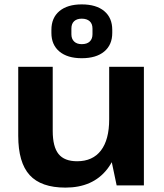

<svg xmlns="http://www.w3.org/2000/svg" viewBox="-20 -844 745 874"><path d="M220 -248Q220 -176 246.5 -143Q273 -110 331 -110Q402 -110 439.5 -159Q477 -208 477 -301L533 -382V-313Q533 -157 467.5 -73.5Q402 10 278 10Q167 10 115 -47Q63 -104 63 -226V-540H220ZM635 0H511L477 -162V-540H635ZM352 -579Q287 -579 250.5 -609.5Q214 -640 214 -694V-708Q214 -763 250.5 -793.5Q287 -824 352 -824Q418 -824 454.5 -793.5Q491 -763 491 -708V-694Q491 -640 454.5 -609.5Q418 -579 352 -579ZM352 -643Q376 -643 388.5 -655Q401 -667 401 -688V-714Q401 -736 388 -747.5Q375 -759 352 -759Q330 -759 317.5 -747.5Q305 -736 305 -714V-688Q305 -667 317.5 -655Q330 -643 352 -643Z"/></svg>

Font: Pathway Extreme
Style: Bold
Weight: 700
Designer: Eduardo Rodriguez Tunni
Foundry: Eduardo Rodriguez Tunni
Version: Version 1.001;gftools[0.9.26]